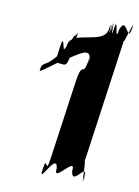

<svg xmlns="http://www.w3.org/2000/svg" viewBox="-80 -784 586 807"><g transform="rotate(10 212.5 -380.5)"><path d="M172 -531C222 -561 262 -596 269 -550C259 -480 276 -620 266 -550C253 -456 242 -547 227 -442L180 -110C168 -22 165 -135 154 -54C144 16 164 -122 154 -52C145 10 204 -142 212 -72C202 -2 288 -142 278 -72C286 -2 342 -132 331 -52C321 18 344 -124 334 -54C325 7 328 -162 321 -110L398 -658C390 -603 432 -769 423 -706C413 -636 432 -779 422 -709C411 -631 394 -761 369 -691C359 -621 357 -761 347 -691C335 -621 348 -762 338 -694C328 -624 344 -763 334 -693C324 -621 338 -755 326 -685C316 -615 174 -658 164 -588C154 -514 148 -651 138 -583C128 -513 126 -508 149 -508C175 -506 180 -494 193 -588C207 -688 199 -632 188 -632C172 -597 150 -548 103 -506C71 -488 73 -485 70 -463C83 -464 122 -501 172 -531Z"/></g></svg>

Font: Hussar Przerywany
Style: Obl
Weight: 400
Foundry: Cannot Into Space Fonts
Version: Version 0.982